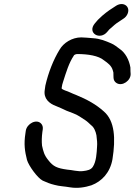

<svg xmlns="http://www.w3.org/2000/svg" viewBox="-20 -890 663 945"><path d="M446.9 -775C406.9 -726.9 472.8 -689.5 508.5 -734C516.2 -743.7 518.1 -745.9 531.8 -757C549.7 -773.5 558.2 -779 575.4 -790L586 -797C596.9 -803.7 604.5 -812.7 608.7 -824C621.9 -858.9 587.1 -883.5 552 -862C525.6 -845.1 510 -835.4 483.7 -813C464.1 -795.6 457.6 -788.3 446.9 -775ZM360.1 -624C412.4 -624 465 -616 491.9 -593C511.2 -579.2 528.9 -566.9 535.4 -543L538.1 -533C538.3 -528.3 538.4 -523 538.4 -517L538.8 -506C539.7 -495.3 544.5 -487.2 553.2 -481.5C581.8 -462.8 625.7 -494.2 622.9 -528L622.2 -538L621.8 -558C615.4 -595.7 597.1 -630.4 568.1 -650C555.9 -658.9 542.3 -670.4 526.3 -677C501 -687.7 473.6 -699.9 437.1 -702C419.3 -703.1 397.7 -706 380 -706C335.1 -706 292.3 -679.4 272.9 -645C243.2 -596.7 218.2 -533.6 203.3 -469C202.1 -461 201.1 -453.7 200.2 -447C193.5 -404.7 222.1 -380.2 256 -368C275.5 -360.4 288.7 -353.6 307.6 -345L338.9 -333C364.1 -323.9 379.1 -311.4 399 -299C409.6 -292.3 420.2 -281.3 428.3 -274C442.5 -264 451.2 -243.1 454.7 -224L457.8 -194C458.5 -185.3 458.4 -176.3 457.6 -167C456 -137.7 454 -94.8 436.9 -69C427.5 -54.1 409.7 -50.5 389.1 -48C364.1 -44.5 332.6 -54 311.7 -55C260.9 -62 242 -70.2 217.5 -102C196.7 -127.6 193.4 -145 186.9 -173C184.8 -194.1 185.3 -215.4 188.6 -241L190.6 -254C191.9 -265.3 189.1 -274.7 182.1 -282C159.5 -305.8 113.1 -282.1 107 -247L105.3 -235C96.4 -179.4 102.5 -144.5 112.8 -103C120.9 -74.6 164.4 -14 190.2 -1C209 7.3 225.3 14.6 248.4 20C273.8 27.1 296 26.8 324.6 32C362.3 38.3 399 32 429.9 22C481.2 2.8 522 -40.6 533.5 -106C549.9 -208.8 544.8 -294.6 491.7 -341C453.3 -375.8 409.2 -400.2 353.7 -423C333.6 -430.2 319.9 -438.6 299.7 -445C296.9 -446 282.3 -451.9 283.3 -456C284.3 -460.7 285.3 -466.3 286.2 -473C287.4 -478.3 288.9 -483.3 290.7 -488C305.5 -534.1 319 -580.1 343.2 -616C344.3 -620.9 355.5 -624 360.1 -624Z"/></svg>

Font: HoneyBee
Style: BdIt
Weight: 700
Foundry: Cannot Into Space Fonts
Version: Version 0.89